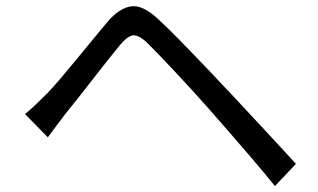

<svg xmlns="http://www.w3.org/2000/svg" viewBox="-20 -655 1040 628"><path d="M61.9 -281.9Q81.6 -298.2 97.3 -313.4Q113.1 -328.5 132.6 -348Q150.8 -366.3 174.6 -394.2Q198.3 -422.2 225.4 -455Q252.6 -487.9 279.7 -521Q306.8 -554.1 330.1 -581.8Q369.8 -628.7 408.8 -634.2Q447.8 -639.7 498.8 -591.1Q529.3 -562.9 565.9 -525.6Q602.4 -488.3 638.6 -450.5Q674.9 -412.8 703.7 -381.6Q737.7 -346.2 779.7 -300.8Q821.8 -255.5 865.9 -208.1Q910 -160.7 948 -119.1L879.3 -46.4Q844.2 -89.9 804.4 -136.3Q764.5 -182.7 726.1 -227.1Q687.8 -271.5 655.5 -307.6Q634.1 -332.1 607.2 -361.3Q580.3 -390.5 553.2 -419.6Q526 -448.7 502.3 -473.4Q478.5 -498 462.9 -513.5Q433.6 -541.6 415.1 -539.3Q396.7 -537.1 371 -506Q353.1 -484.1 329.8 -454.8Q306.6 -425.4 281.8 -393.5Q257 -361.6 234.1 -332.6Q211.2 -303.5 194.2 -282.9Q179.2 -263.6 163.6 -242.4Q148.1 -221.2 136.5 -205.9Z"/></svg>

Font: Noto Sans JP
Style: Regular
Weight: 100
Designer: Ryoko NISHIZUKA 西塚涼子 (kana, bopomofo & ideographs); Paul D. Hunt (Latin, Greek & Cyrillic); Sandoll Communications 산돌커뮤니
Foundry: Adobe
Version: Version 2.004;hotconv 1.0.118;makeotfexe 2.5.65603